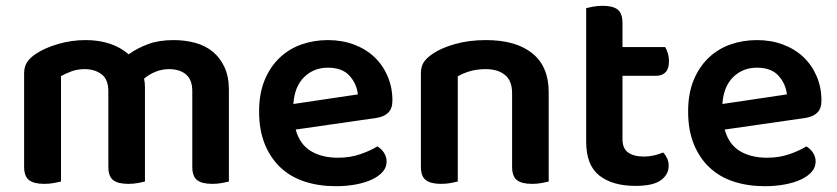

<svg xmlns="http://www.w3.org/2000/svg" viewBox="-20 -626 2883 661"><path d="M768 -1Q760 1 744.5 4Q729 7 711 7Q675 7 658.5 -6Q642 -19 642 -52V-312Q642 -352 620 -370Q598 -388 562 -388Q538 -388 515.5 -379Q493 -370 476 -355Q479 -341 479 -327V-1Q471 1 455.5 4Q440 7 422 7Q386 7 369.5 -6Q353 -19 353 -52V-312Q353 -352 330 -370Q307 -388 271 -388Q246 -388 225 -380Q204 -372 190 -364V-1Q181 1 166 4Q151 7 132 7Q97 7 80 -6Q63 -19 63 -52V-373Q63 -396 73 -411.5Q83 -427 104 -441Q134 -461 180 -474.5Q226 -488 275 -488Q366 -488 423 -439Q452 -460 489.5 -474Q527 -488 578 -488Q617 -488 652 -478.5Q687 -469 712.5 -448Q738 -427 753 -394.5Q768 -362 768 -317Z M998 -180Q1012 -129 1050 -106Q1088 -83 1144 -83Q1186 -83 1221.5 -95.5Q1257 -108 1279 -122Q1293 -114 1302 -100Q1311 -86 1311 -70Q1311 -50 1297.5 -34.5Q1284 -19 1260.5 -8Q1237 3 1205 9Q1173 15 1136 15Q1077 15 1028.5 -1Q980 -17 945.5 -49.5Q911 -82 891.5 -130Q872 -178 872 -242Q872 -304 891 -350Q910 -396 942.5 -427Q975 -458 1018 -473Q1061 -488 1109 -488Q1158 -488 1199 -472.5Q1240 -457 1269 -429.5Q1298 -402 1314.5 -363.5Q1331 -325 1331 -280Q1331 -252 1316.5 -238Q1302 -224 1276 -220ZM990 -268 1212 -301Q1208 -338 1183 -365.5Q1158 -393 1109 -393Q1060 -393 1027 -360.5Q994 -328 990 -268Z M1743 -305Q1743 -348 1718.5 -368Q1694 -388 1652 -388Q1623 -388 1598.5 -381Q1574 -374 1556 -363V-1Q1547 1 1532 4Q1517 7 1498 7Q1463 7 1446 -6Q1429 -19 1429 -52V-373Q1429 -397 1439 -412Q1449 -427 1470 -441Q1499 -461 1547 -474.5Q1595 -488 1653 -488Q1756 -488 1812.5 -442.5Q1869 -397 1869 -309V-1Q1861 1 1845.5 4Q1830 7 1812 7Q1776 7 1759.5 -6Q1743 -19 1743 -52V-305Z M2123 -147Q2123 -115 2142.5 -101Q2162 -87 2197 -87Q2214 -87 2231.5 -91Q2249 -95 2263 -101Q2271 -93 2276.5 -81.5Q2282 -70 2282 -55Q2282 -25 2255 -5.5Q2228 14 2168 14Q2089 14 2043.5 -21.5Q1998 -57 1998 -139V-598Q2006 -600 2021.5 -603Q2037 -606 2055 -606Q2090 -606 2106.5 -593Q2123 -580 2123 -547V-464H2270Q2275 -456 2279 -443Q2283 -430 2283 -415Q2283 -389 2271 -377Q2259 -365 2239 -365H2123V-147Z M2475 -180Q2489 -129 2527 -106Q2565 -83 2621 -83Q2663 -83 2698.5 -95.5Q2734 -108 2756 -122Q2770 -114 2779 -100Q2788 -86 2788 -70Q2788 -50 2774.5 -34.5Q2761 -19 2737.5 -8Q2714 3 2682 9Q2650 15 2613 15Q2554 15 2505.5 -1Q2457 -17 2422.5 -49.5Q2388 -82 2368.5 -130Q2349 -178 2349 -242Q2349 -304 2368 -350Q2387 -396 2419.5 -427Q2452 -458 2495 -473Q2538 -488 2586 -488Q2635 -488 2676 -472.5Q2717 -457 2746 -429.5Q2775 -402 2791.5 -363.5Q2808 -325 2808 -280Q2808 -252 2793.5 -238Q2779 -224 2753 -220ZM2467 -268 2689 -301Q2685 -338 2660 -365.5Q2635 -393 2586 -393Q2537 -393 2504 -360.5Q2471 -328 2467 -268Z"/></svg>

Font: Baloo 2 Latin SemiBold
Style: Regular
Weight: 400
Designer: Sarang Kulkarni and Ek Type
Foundry: Ek Type
Version: Version 1.001